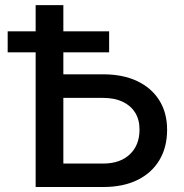

<svg xmlns="http://www.w3.org/2000/svg" viewBox="-20 -748 734 768"><path d="M199.7 -450.7H393.1Q471.7 -450.7 528.8 -423.6Q585.9 -396.5 617.2 -346.7Q648.4 -296.9 648.4 -229Q648.4 -158.7 617.4 -107.2Q586.4 -55.7 529.3 -27.8Q472.2 0 393.6 0H122.6V-727.5H233.4V-93.8H392.6Q460 -93.8 499 -130.4Q538.1 -167 538.1 -230Q538.1 -269.5 520.5 -297.6Q502.9 -325.7 470.5 -341.1Q438 -356.4 392.6 -356.4H199.7ZM10.7 -538.6V-622.6H416.5V-538.6Z"/></svg>

Font: Inter 16pt Medium
Style: Regular
Weight: 500
Version: Version 4.001;git-66647c0bb